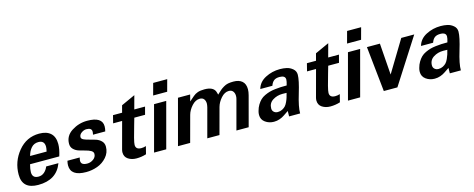

<svg xmlns="http://www.w3.org/2000/svg" viewBox="-34 -1381 5065 2052"><g transform="rotate(-15 2498.0 -354.5)"><path d="M521.5 -353.5C521.5 -406.9 506.8 -446.9 477.5 -473.6C448.2 -500.3 406.2 -513.7 351.6 -513.7C257.8 -513.7 180.3 -476.6 119.1 -402.3C57.9 -328.1 27.3 -242.8 27.3 -146.5C27.3 -39.7 85.9 13.7 203.1 13.7C339.2 13.7 428.1 -42.6 469.7 -155.3H334C324.9 -131.2 311.2 -111.2 293 -95.2C274.7 -79.3 253.3 -71.3 228.5 -71.3C182.9 -71.3 160.2 -93.4 160.2 -137.7C160.2 -159.2 164.7 -187.5 173.8 -222.7H497.1C513.3 -272.8 521.5 -316.4 521.5 -353.5ZM387.7 -359.4C387.7 -348.3 385.1 -331.1 379.9 -307.6H197.3C206.4 -342.8 221 -371.7 241.2 -394.5C261.4 -417.3 287.8 -428.7 320.3 -428.7C365.2 -428.7 387.7 -405.6 387.7 -359.4Z M1048.8 -408.2C1048.8 -478.5 993.5 -513.7 882.8 -513.7C821 -513.7 763.8 -496.9 711.4 -463.4C659 -429.9 632.8 -383.8 632.8 -325.2C632.8 -301.1 640.8 -281.1 656.7 -265.1C672.7 -249.2 692.2 -237.6 715.3 -230.5C738.4 -223.3 761.6 -216.8 784.7 -210.9C807.8 -205.1 827.3 -197.6 843.3 -188.5C859.2 -179.4 867.2 -167.3 867.2 -152.3C867.2 -128.9 856.8 -109.5 835.9 -94.2C815.1 -78.9 792.6 -71.3 768.6 -71.3C722.3 -71.3 699.2 -86.9 699.2 -118.2C699.2 -126 701.2 -138.3 705.1 -155.3H569.3C564.8 -135.7 562.5 -119.1 562.5 -105.5C562.5 -26 619.5 13.7 733.4 13.7C776.4 13.7 818 6.3 858.4 -8.3C898.8 -22.9 933.4 -46.7 962.4 -79.6C991.4 -112.5 1005.9 -151 1005.9 -195.3C1005.9 -220.7 997.7 -241.5 981.4 -257.8C965.2 -274.1 945.5 -286 922.4 -293.5C899.3 -300.9 876.1 -307.5 853 -313C829.9 -318.5 810.2 -325 793.9 -332.5C777.7 -340 769.5 -349.9 769.5 -362.3C769.5 -380.5 778.5 -396.2 796.4 -409.2C814.3 -422.2 832.7 -428.7 851.6 -428.7C890.6 -428.7 910.2 -414.7 910.2 -386.7C910.2 -377.6 908.5 -366.5 905.3 -353.5H1041C1046.2 -373 1048.8 -391.3 1048.8 -408.2Z M1520.5 -500H1401.4L1441.4 -647.5L1287.1 -577.1L1266.6 -500H1166L1144.5 -415H1244.1L1165 -121.1C1161.8 -109.4 1160.2 -98.6 1160.2 -88.9C1160.2 -55.7 1173 -30.6 1198.7 -13.7C1224.4 3.3 1254.9 11.7 1290 11.7C1327.1 11.7 1363.3 6.2 1398.4 -4.9L1419.9 -89.8C1403 -84 1385.7 -81.1 1368.2 -81.1C1327.1 -81.1 1306.6 -98.3 1306.6 -132.8C1306.6 -146.5 1311.4 -171.7 1320.8 -208.5C1330.2 -245.3 1341.8 -286.9 1355.5 -333.5C1369.1 -380 1377 -407.2 1378.9 -415H1498Z M1825.2 -721.7H1669.9L1634.8 -591.8H1790ZM1754.9 -500H1620.1L1486.3 0H1621.1Z M2630.9 -394.5C2630.9 -434.2 2619.5 -464 2596.7 -483.9C2573.9 -503.7 2542 -513.7 2501 -513.7C2477.5 -513.7 2457.5 -512 2440.9 -508.8C2424.3 -505.5 2407.7 -498.9 2391.1 -488.8C2374.5 -478.7 2362 -469.9 2353.5 -462.4L2308.6 -420.9C2307.3 -424.8 2305.7 -431 2303.7 -439.5C2301.8 -447.9 2299.8 -454.1 2297.9 -458C2282.9 -495.1 2243.5 -513.7 2179.7 -513.7C2149.7 -513.7 2125 -510.3 2105.5 -503.4C2085.9 -496.6 2069 -486.8 2054.7 -474.1L2001 -427.7L2019.5 -500H1884.8L1751 0H1885.7L1963.9 -290C1973 -323.2 1991 -354.8 2018.1 -384.8C2045.1 -414.7 2074.5 -429.7 2106.4 -429.7C2126.6 -429.7 2141.8 -423.2 2151.9 -410.2C2161.9 -397.1 2167 -380.5 2167 -360.4C2167 -350.6 2165 -337.2 2161.1 -320.3L2075.2 0H2210L2288.1 -290C2297.2 -323.2 2314.9 -354.8 2341.3 -384.8C2367.7 -414.7 2396.5 -429.7 2427.7 -429.7C2447.9 -429.7 2463.2 -423 2473.6 -409.7C2484 -396.3 2489.3 -379.2 2489.3 -358.4C2489.3 -344.7 2487.3 -332 2483.4 -320.3L2397.5 0H2533.2L2621.1 -329.1C2627.6 -353.2 2630.9 -375 2630.9 -394.5Z M3185.5 -407.2C3185.5 -433.9 3175.5 -455.7 3155.3 -472.7C3135.1 -489.6 3113.3 -500.7 3089.8 -505.9C3066.4 -511.1 3041.3 -513.7 3014.6 -513.7C2957.4 -513.7 2903.8 -500.8 2854 -475.1C2804.2 -449.4 2772.5 -411.8 2758.8 -362.3H2892.6C2901 -387 2912.8 -405.1 2927.7 -416.5C2942.7 -427.9 2963.5 -433.6 2990.2 -433.6C3032.6 -433.6 3053.7 -418.6 3053.7 -388.7C3053.7 -375 3049.5 -354.2 3041 -326.2C3015 -326.2 2992.8 -325.8 2974.6 -325.2C2956.4 -324.5 2935.2 -322.8 2911.1 -319.8C2887 -316.9 2866.4 -313 2849.1 -308.1C2831.9 -303.2 2813.5 -296.2 2793.9 -287.1C2774.4 -278 2758 -266.9 2744.6 -253.9C2731.3 -240.9 2718.8 -224.8 2707 -205.6C2695.3 -186.4 2686.2 -164.4 2679.7 -139.6C2675.8 -126 2673.8 -112 2673.8 -97.7C2673.8 -63.2 2687.7 -36 2715.3 -16.1C2743 3.7 2774.7 13.7 2810.5 13.7C2833.3 13.7 2854.8 10.1 2875 2.9C2895.2 -4.2 2912.9 -13.2 2928.2 -23.9L2981.4 -59.6L2980.5 0H3102.5C3101.9 -47.5 3115.6 -117.2 3143.6 -209C3171.5 -300.8 3185.5 -366.9 3185.5 -407.2ZM3019.5 -250C3014.3 -229.8 3009.9 -213.7 3006.3 -201.7C3002.8 -189.6 2996.9 -174.6 2988.8 -156.7C2980.6 -138.8 2972 -124.8 2962.9 -114.7C2953.8 -104.7 2941.7 -95.7 2926.8 -87.9C2911.8 -80.1 2895.2 -76.2 2877 -76.2C2860 -76.2 2845.9 -81.2 2834.5 -91.3C2823.1 -101.4 2817.4 -114.6 2817.4 -130.9C2817.4 -169.9 2833.3 -199.7 2865.2 -220.2C2897.1 -240.7 2933.3 -251 2973.6 -251C2994.5 -251 3009.8 -250.7 3019.5 -250Z M3666 -500H3546.9L3586.9 -647.5L3432.6 -577.1L3412.1 -500H3311.5L3290 -415H3389.6L3310.5 -121.1C3307.3 -109.4 3305.7 -98.6 3305.7 -88.9C3305.7 -55.7 3318.5 -30.6 3344.2 -13.7C3370 3.3 3400.4 11.7 3435.5 11.7C3472.7 11.7 3508.8 6.2 3543.9 -4.9L3565.4 -89.8C3548.5 -84 3531.2 -81.1 3513.7 -81.1C3472.7 -81.1 3452.1 -98.3 3452.1 -132.8C3452.1 -146.5 3456.9 -171.7 3466.3 -208.5C3475.7 -245.3 3487.3 -286.9 3501 -333.5C3514.6 -380 3522.5 -407.2 3524.4 -415H3643.6Z M3970.7 -721.7H3815.4L3780.3 -591.8H3935.5ZM3900.4 -500H3765.6L3631.8 0H3766.6Z M4499 -500H4355.5L4144.5 -151.4L4119.1 -500H3975.6L4028.3 0H4178.7Z M4963.9 -407.2C4963.9 -433.9 4953.8 -455.7 4933.6 -472.7C4913.4 -489.6 4891.6 -500.7 4868.2 -505.9C4844.7 -511.1 4819.7 -513.7 4793 -513.7C4735.7 -513.7 4682.1 -500.8 4632.3 -475.1C4582.5 -449.4 4550.8 -411.8 4537.1 -362.3H4670.9C4679.4 -387 4691.1 -405.1 4706.1 -416.5C4721 -427.9 4741.9 -433.6 4768.6 -433.6C4810.9 -433.6 4832 -418.6 4832 -388.7C4832 -375 4827.8 -354.2 4819.3 -326.2C4793.3 -326.2 4771.2 -325.8 4752.9 -325.2C4734.7 -324.5 4713.5 -322.8 4689.5 -319.8C4665.4 -316.9 4644.7 -313 4627.4 -308.1C4610.2 -303.2 4591.8 -296.2 4572.3 -287.1C4552.7 -278 4536.3 -266.9 4522.9 -253.9C4509.6 -240.9 4497.1 -224.8 4485.4 -205.6C4473.6 -186.4 4464.5 -164.4 4458 -139.6C4454.1 -126 4452.1 -112 4452.1 -97.7C4452.1 -63.2 4466 -36 4493.7 -16.1C4521.3 3.7 4553.1 13.7 4588.9 13.7C4611.7 13.7 4633.1 10.1 4653.3 2.9C4673.5 -4.2 4691.2 -13.2 4706.5 -23.9L4759.8 -59.6L4758.8 0H4880.9C4880.2 -47.5 4893.9 -117.2 4921.9 -209C4949.9 -300.8 4963.9 -366.9 4963.9 -407.2ZM4797.9 -250C4792.6 -229.8 4788.2 -213.7 4784.7 -201.7C4781.1 -189.6 4775.2 -174.6 4767.1 -156.7C4759 -138.8 4750.3 -124.8 4741.2 -114.7C4732.1 -104.7 4720.1 -95.7 4705.1 -87.9C4690.1 -80.1 4673.5 -76.2 4655.3 -76.2C4638.3 -76.2 4624.2 -81.2 4612.8 -91.3C4601.4 -101.4 4595.7 -114.6 4595.7 -130.9C4595.7 -169.9 4611.7 -199.7 4643.6 -220.2C4675.5 -240.7 4711.6 -251 4752 -251C4772.8 -251 4788.1 -250.7 4797.9 -250Z"/></g></svg>

Font: FreeUniversal
Style: BoldItalic
Weight: 700
Italic angle: -11°
Version: Version 1.001